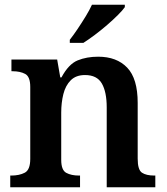

<svg xmlns="http://www.w3.org/2000/svg" viewBox="-20 -786 699 806"><path d="M23 0V-49H27Q61 -49 84 -61Q107 -73 107 -119V-421Q107 -464 86 -475.5Q65 -487 32 -487H28V-536H220L233 -461H238Q268 -517 306 -532.5Q344 -548 392 -548Q470 -548 514 -502Q558 -456 558 -354V-120Q558 -73 576 -61Q594 -49 628 -49H632V0H428V-335Q428 -400 407.5 -435.5Q387 -471 337 -471Q299 -471 277 -449Q255 -427 246 -391Q237 -355 237 -313V-115Q237 -72 258 -60.5Q279 -49 312 -49H316V0ZM273 -619Q288 -638 305.5 -664Q323 -690 339.5 -717Q356 -744 366 -766H504V-756Q495 -743 475 -723Q455 -703 429.5 -681Q404 -659 378 -639.5Q352 -620 330 -606H273Z"/></svg>

Font: Noto Serif Thai SemiBold
Style: Regular
Weight: 600
Designer: Monotype Design Team
Foundry: Monotype Imaging Inc.
Version: Version 2.001; ttfautohint (v1.8.4.7-5d5b)